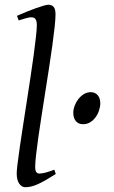

<svg xmlns="http://www.w3.org/2000/svg" viewBox="-20 -762 475 802"><path d="M212.9 -35.2Q189 -20 170.7 -9.5Q152.3 1 137.5 7.6Q122.6 14.2 109.9 17.1Q97.2 20 85 20Q71.3 20 60.5 5.4Q49.8 -9.3 49.8 -38.1Q49.8 -50.3 53.5 -79.6Q57.1 -108.9 63 -149.4Q68.8 -189.9 76.4 -238.5Q84 -287.1 91.8 -337.9Q99.6 -388.7 107.2 -438.5Q114.7 -488.3 120.6 -531.2Q126.5 -574.2 130.1 -607.2Q133.8 -640.1 133.8 -657.2Q133.8 -668.5 131.6 -675Q129.4 -681.6 126 -684.8Q122.6 -688 117.9 -689Q113.3 -689.9 108.9 -689.9Q105 -689.9 96.4 -688Q87.9 -686 79.3 -683.3Q70.8 -680.7 64.5 -678.7Q58.1 -676.8 58.1 -676.8L50.8 -695.8Q71.3 -705.1 92 -713.4Q112.8 -721.7 130.6 -728Q148.4 -734.4 162.1 -738.3Q175.8 -742.2 182.1 -742.2Q195.8 -742.2 203.9 -733.4Q211.9 -724.6 211.9 -702.1Q211.9 -683.1 208.3 -649.4Q204.6 -615.7 198.7 -572.5Q192.9 -529.3 185.1 -479.7Q177.2 -430.2 169.4 -379.4Q161.6 -328.6 153.8 -279.5Q146 -230.5 140.1 -188.5Q134.3 -146.5 130.6 -114.5Q127 -82.5 127 -65.9Q127 -49.3 131.6 -43.2Q136.2 -37.1 144 -37.1Q155.3 -37.1 170.2 -41Q185.1 -44.9 207 -53.2L212.9 -35.2ZM398.9 -331.1Q398.9 -316.4 393.8 -300.8Q388.7 -285.2 379.4 -272.5Q370.1 -259.8 356.9 -251.5Q343.8 -243.2 327.1 -243.2Q307.6 -243.2 296.9 -256.1Q286.1 -269 286.1 -291Q286.1 -304.7 291.7 -320.1Q297.4 -335.4 307.1 -347.9Q316.9 -360.4 330.1 -368.7Q343.3 -377 358.9 -377Q377.4 -377 388.2 -364.3Q398.9 -351.6 398.9 -331.1Z"/></svg>

Font: GentiumAlt
Style: Italic
Weight: 400
Italic angle: -7°
Designer: J. Victor Gaultney
Version: Version 1.02; 2005; OFL release